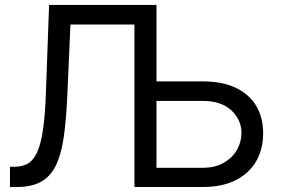

<svg xmlns="http://www.w3.org/2000/svg" viewBox="-20 -747 1122 767"><path d="M19.9 0V-81H39.8Q69.2 -81 91.1 -93.4Q112.9 -105.8 127.8 -137.6Q142.8 -169.4 151.5 -227.5Q160.2 -285.5 163.4 -376.4L176.1 -727.3H529.8V-649.1H261.4L248.6 -359.4Q244.3 -266.7 234.6 -198.9Q224.8 -131 203.7 -87Q182.5 -43 144.9 -21.5Q107.2 0 46.9 0ZM582.4 -421.9H789.8Q867.9 -421.9 921.7 -396.3Q975.5 -370.7 1003.4 -324.2Q1031.2 -277.7 1031.2 -214.5Q1031.2 -151.3 1003.4 -103Q975.5 -54.7 921.7 -27.3Q867.9 0 789.8 0H517V-727.3H605.1V-76.7H789.8Q839.5 -76.7 874.1 -96.8Q908.7 -116.8 926.7 -148.6Q944.6 -180.4 944.6 -215.9Q944.6 -268.1 904.5 -305.9Q864.3 -343.8 789.8 -343.8H582.4Z"/></svg>

Font: DeltaSans
Style: Regular
Weight: 400
Designer: Rasmus Andersson
Foundry: rsms
Version: Version 3.012